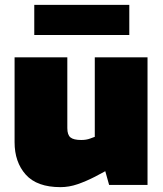

<svg xmlns="http://www.w3.org/2000/svg" viewBox="-20 -761 672 790"><path d="M229 9Q132 9 86 -42.5Q40 -94 40 -176V-525H257V-234Q257 -206 270 -195.5Q283 -185 314 -185Q325 -185 334 -186.5Q343 -188 351 -191L370 -198V-525H587V0H429L401 -100L440 -71L371 -34Q334 -15 299 -3Q264 9 229 9ZM121 -617V-741H512V-617Z"/></svg>

Font: REM Medium Black
Style: Regular
Weight: 900
Version: Version 1.005;gftools[0.9.28]